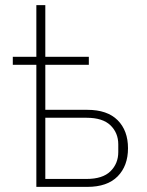

<svg xmlns="http://www.w3.org/2000/svg" viewBox="-20 -730 574 750"><path d="M122 -477H30V-508H122V-710H157V-508H327V-477H157V-301H321Q399 -301 439.5 -260.5Q480 -220 480 -151Q480 -82 439.5 -41Q399 0 321 0H122ZM318 -31Q381 -31 411.5 -61Q442 -91 442 -136V-166Q442 -211 411.5 -240.5Q381 -270 318 -270H157V-31Z"/></svg>

Font: IBM Plex Sans ExtLt
Style: Regular
Weight: 200
Designer: Mike Abbink, Paul van der Laan, Pieter van Rosmalen
Foundry: Bold Monday
Version: Version 3.005